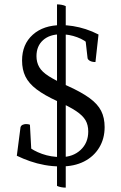

<svg xmlns="http://www.w3.org/2000/svg" viewBox="-20 -760 556 879"><path d="M259 2Q220 2 184.5 -4.5Q149 -11 117.5 -22Q86 -33 57 -47L74 -178Q77 -186 84.5 -189Q92 -192 99 -192Q110 -192 117 -189L124 -61L106 -92Q132 -70 172.5 -55.5Q213 -41 260 -41Q314 -41 349 -73.5Q384 -106 384 -158Q384 -188 371.5 -209.5Q359 -231 328.5 -251.5Q298 -272 242 -297Q183 -324 147.5 -351Q112 -378 96.5 -409.5Q81 -441 81 -483Q81 -557 130 -601Q179 -645 261 -645Q286 -645 314.5 -640.5Q343 -636 372.5 -626.5Q402 -617 431 -602L417 -476Q402 -476 392.5 -481Q383 -486 381 -493L370 -590L390 -554Q370 -576 333.5 -589.5Q297 -603 259 -603Q207 -603 177 -576Q147 -549 147 -503Q147 -475 159.5 -453Q172 -431 203.5 -411Q235 -391 291 -366Q353 -338 390 -311Q427 -284 443 -252.5Q459 -221 459 -178Q459 -125 434 -84Q409 -43 364.5 -20.5Q320 2 259 2ZM281 99Q271 99 260 97Q249 95 241 91V-740Q251 -740 262 -738Q273 -736 281 -732Z"/></svg>

Font: Petrona
Style: Regular
Weight: 400
Designer: Ringo R. Seeber
Foundry: Ringo R. Seeber
Version: Version 2.001; ttfautohint (v1.8.3)